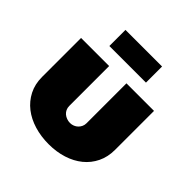

<svg xmlns="http://www.w3.org/2000/svg" viewBox="-184 -841 996 996"><g transform="rotate(45 314.0 -342.5)"><path d="M179.2 -693.4H447.8V-575.2H179.2ZM252 -208Q252 -194.8 257.1 -183.8Q262.2 -172.9 271.2 -165Q280.3 -157.2 292.2 -152.8Q304.2 -148.4 317.4 -148.4Q330.1 -148.4 341.3 -153.1Q352.5 -157.7 360.8 -165.8Q369.1 -173.8 374 -184.6Q378.9 -195.3 378.9 -208V-501H581.1V-214.8Q581.1 -163.1 561 -121.8Q541 -80.6 505.6 -51.8Q470.2 -22.9 421.9 -7.6Q373.5 7.8 316.4 7.8Q260.3 7.8 210.9 -7.1Q161.6 -22 125 -50.5Q88.4 -79.1 67.1 -120.6Q45.9 -162.1 45.9 -214.8V-501H252Z"/></g></svg>

Font: Paytone One
Style: Regular
Weight: 400
Designer: vernon adams
Foundry: vernon adams
Version: 1.000